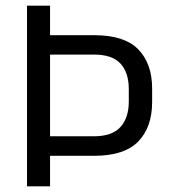

<svg xmlns="http://www.w3.org/2000/svg" viewBox="-20 -659 600 679"><path d="M129.5 -108V-177H311Q376.5 -177 406 -209.8Q435.5 -242.5 435.5 -300V-343.5Q435.5 -402 406.2 -434Q377 -466 312 -466H129V-534.5H313.5Q420.5 -534.5 469.2 -484.2Q518 -434 518 -346V-298Q518 -209 468.8 -158.5Q419.5 -108 313 -108ZM75.5 0V-639H157V-517.5V-486.5V-151.5V-129.5V0Z"/></svg>

Font: Anek Bangla Medium
Style: Regular
Weight: 400
Version: Version 1.003